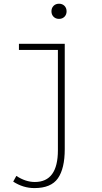

<svg xmlns="http://www.w3.org/2000/svg" viewBox="-20 -758 540 1015"><path d="M162.1 236.3Q102.5 236.3 49.8 202.1L66.4 171.9Q115.2 204.1 164.1 204.1Q286.1 204.1 286.1 36.1V-494.1H80.1V-526.4H322.3V30.3Q322.3 132.8 286.1 184.6Q250 236.3 162.1 236.3ZM320.8 -669.4Q309.6 -658.2 292 -658.2Q274.4 -658.2 263.2 -669.4Q252 -680.7 252 -698.2Q252 -715.8 263.2 -727.1Q274.4 -738.3 292 -738.3Q309.6 -738.3 320.8 -727.1Q332 -715.8 332 -698.2Q332 -680.7 320.8 -669.4Z"/></svg>

Font: Gen Shin Gothic Monospace ExtraLight
Style: Regular
Weight: 200
Designer: [Source Han Sans]
Ryoko NISHIZUKA  (kana & ideographs); Paul D. Hunt (Latin, Greek & Cyrillic); Wenlong ZHANG  (bopomofo
Version: Version 1.002.20150607